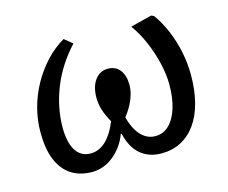

<svg xmlns="http://www.w3.org/2000/svg" viewBox="-81 -631 897 756"><g transform="rotate(-15 367.5 -253.5)"><path d="M209 14Q158 14 122.5 -9.5Q87 -33 69 -78Q51 -123 51 -190Q51 -240 64 -288.5Q77 -337 101.5 -381Q126 -425 159.5 -461Q193 -497 234 -521L267 -494Q237 -462 213 -425Q189 -388 173 -348.5Q157 -309 148.5 -267.5Q140 -226 140 -184Q140 -144 149.5 -115.5Q159 -87 177 -72.5Q195 -58 221 -58Q238 -58 253.5 -64.5Q269 -71 282.5 -83.5Q296 -96 308.5 -115.5Q321 -135 331 -160Q315 -188 307 -213Q299 -238 299 -263Q299 -309 319 -336Q339 -363 372 -363Q403 -363 420.5 -340.5Q438 -318 438 -279Q438 -251 425 -220Q412 -189 389 -160Q398 -126 412 -103.5Q426 -81 444.5 -69.5Q463 -58 485 -58Q517 -58 540.5 -80.5Q564 -103 577 -144Q590 -185 590 -240Q590 -281 579 -328Q568 -375 548.5 -420Q529 -465 504 -499L591 -521L602 -516Q627 -481 645 -438Q663 -395 672.5 -348.5Q682 -302 682 -255Q682 -193 669 -143Q656 -93 631 -58Q606 -23 570.5 -4.5Q535 14 491 14Q465 14 443.5 6.5Q422 -1 405 -15.5Q388 -30 376.5 -51.5Q365 -73 358 -102H355Q346 -77 331 -56Q316 -35 296.5 -19Q277 -3 254.5 5.5Q232 14 209 14Z"/></g></svg>

Font: Literata
Style: Italic
Weight: 400
Italic angle: -2°
Designer: Latin by Veronika Burian and Jose Scaglione. Greek by Irene Vlachou. Cyrillic by Vera Evstafieva
Foundry: TypeTogether
Version: Version 3.103;gftools[0.9.29]